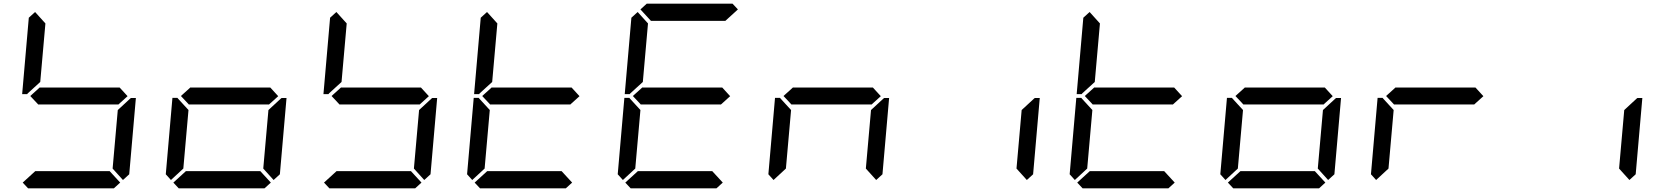

<svg xmlns="http://www.w3.org/2000/svg" viewBox="-20 -1020 9016 1040"><path d="M131 -515 127 -510H100L136 -924L170 -955L226 -893L198 -576ZM671 -499 620 -453V-454H188V-453L144 -500L196 -547V-546H628ZM684 -485 689 -489H716L680 -76L646 -45L590 -107L618 -424ZM631 -31 597 0H132L103 -31L171 -93H574Z M906 -45 878 -76 914 -490H941L945 -485L1001 -424L973 -107ZM1487 -499 1436 -453V-454H1004V-453L960 -500L1012 -547V-546H1444ZM1500 -485 1505 -489H1532L1496 -76L1462 -45L1406 -107L1434 -424ZM1447 -31 1413 0H948L919 -31L987 -93H1390Z M1763 -515 1759 -510H1732L1768 -924L1802 -955L1858 -893L1830 -576ZM2303 -499 2252 -453V-454H1820V-453L1776 -500L1828 -547V-546H2260ZM2316 -485 2321 -489H2348L2312 -76L2278 -45L2222 -107L2250 -424ZM2263 -31 2229 0H1764L1735 -31L1803 -93H2206Z M2538 -45 2510 -76 2546 -490H2573L2577 -485L2633 -424L2605 -107ZM2579 -515 2575 -510H2548L2584 -924L2618 -955L2674 -893L2646 -576ZM3119 -499 3068 -453V-454H2636V-453L2592 -500L2644 -547V-546H3076ZM3079 -31 3045 0H2580L2551 -31L2619 -93H3022Z M3354 -45 3326 -76 3362 -490H3389L3393 -485L3449 -424L3421 -107ZM3395 -515 3391 -510H3364L3400 -924L3434 -955L3490 -893L3462 -576ZM3449 -969 3483 -1000H3948L3977 -969L3909 -907H3506ZM3935 -499 3884 -453V-454H3452V-453L3408 -500L3460 -547V-546H3892ZM3895 -31 3861 0H3396L3367 -31L3435 -93H3838Z M4170 -45 4142 -76 4178 -490H4205L4209 -485L4265 -424L4237 -107ZM4751 -499 4700 -453V-454H4268V-453L4224 -500L4276 -547V-546H4708ZM4764 -485 4769 -489H4796L4760 -76L4726 -45L4670 -107L4698 -424Z M5580 -485 5585 -489H5612L5576 -76L5542 -45L5486 -107L5514 -424Z M5802 -45 5774 -76 5810 -490H5837L5841 -485L5897 -424L5869 -107ZM5843 -515 5839 -510H5812L5848 -924L5882 -955L5938 -893L5910 -576ZM6383 -499 6332 -453V-454H5900V-453L5856 -500L5908 -547V-546H6340ZM6343 -31 6309 0H5844L5815 -31L5883 -93H6286Z M6618 -45 6590 -76 6626 -490H6653L6657 -485L6713 -424L6685 -107ZM7199 -499 7148 -453V-454H6716V-453L6672 -500L6724 -547V-546H7156ZM7212 -485 7217 -489H7244L7208 -76L7174 -45L7118 -107L7146 -424ZM7159 -31 7125 0H6660L6631 -31L6699 -93H7102Z M7434 -45 7406 -76 7442 -490H7469L7473 -485L7529 -424L7501 -107ZM8015 -499 7964 -453V-454H7532V-453L7488 -500L7540 -547V-546H7972Z M8844 -485 8849 -489H8876L8840 -76L8806 -45L8750 -107L8778 -424Z"/></svg>

Font: DSEG7 Classic
Style: Italic
Weight: 400
Italic angle: -5°
Designer: Keshikan(Twitter:@keshinomi_88pro)
Version: Version 0.46